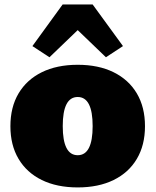

<svg xmlns="http://www.w3.org/2000/svg" viewBox="-20 -818 686 847"><path d="M322.8 8.8Q231 8.8 164.3 -23.9Q97.7 -56.6 61.8 -117.2Q25.9 -177.7 25.9 -261.2Q25.9 -345.2 61.8 -405.8Q97.7 -466.3 164.3 -499.3Q231 -532.2 322.8 -532.2Q414.6 -532.2 481.2 -499.3Q547.9 -466.3 583.7 -405.8Q619.6 -345.2 619.6 -261.2Q619.6 -177.7 583.7 -117.2Q547.9 -56.6 481.2 -23.9Q414.6 8.8 322.8 8.8ZM322.8 -133.3Q388.7 -133.3 388.7 -261.7Q388.7 -390.1 322.8 -390.1Q256.8 -390.1 256.8 -261.7Q256.8 -133.3 322.8 -133.3ZM198.2 -565.4 123 -614.7 256.3 -798.3H388.7L522.5 -614.7L447.3 -565.4L322.8 -685.1Z"/></svg>

Font: Bevan
Style: Regular
Weight: 400
Designer: Vernon Adams
Foundry: Vernon Adams
Version: Version 2.100; ttfautohint (v1.8.3)